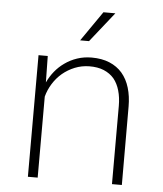

<svg xmlns="http://www.w3.org/2000/svg" viewBox="-53 -784 705 831"><g transform="rotate(5 300.0 -369.0)"><path d="M99.1 0H141.6V-352.1Q149.4 -381.8 166 -408.4Q182.6 -435.1 206.1 -455.1Q230 -475.1 259.5 -487.1Q289.1 -499 321.8 -499.5Q358.9 -500 385.7 -488.8Q412.6 -477.5 430.2 -457Q447.3 -436 455.8 -406.2Q464.4 -376.5 464.4 -339.8V0H507.3L506.8 -340.3Q506.8 -385.3 495.8 -421.9Q484.9 -458.5 462.4 -484.9Q440.4 -510.3 407.2 -524.2Q374 -538.1 329.6 -538.1Q295.9 -538.1 266.4 -528.1Q236.8 -518.1 212.4 -500.5Q189.5 -484.4 171.4 -462.2Q153.3 -439.9 141.1 -413.6L139.2 -528.3H99.1ZM362.8 -737.8 272.9 -607.9H311.5L414.6 -737.8Z"/></g></svg>

Font: Roboto Mono ExtraLight
Style: Regular
Weight: 250
Monospace: yes
Designer: Google
Version: Version 3.000